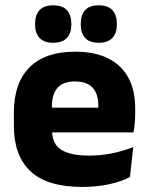

<svg xmlns="http://www.w3.org/2000/svg" viewBox="-20 -704 570 736"><path d="M295 12.5Q160.9 12.5 97.1 -47.2Q33.2 -107 33.2 -221.4V-272.5Q33.2 -385.7 93.1 -445.8Q152.9 -505.8 267.7 -505.8Q344.5 -505.8 395.6 -479.7Q446.8 -453.6 472.6 -405.1Q498.3 -356.5 498.3 -288.5V-272.1Q498.3 -253 496.7 -233.3Q495 -213.5 491.8 -196.4H354.1Q355.8 -225.6 356.4 -251.4Q357 -277.2 357 -297.9Q357 -328.3 347.5 -349.2Q337.9 -370 318.2 -380.9Q298.5 -391.8 267.7 -391.8Q221.7 -391.8 200.4 -367.1Q179 -342.4 179 -296.9V-252L179.9 -235.3V-200.5Q179.9 -181.3 186.2 -164.4Q192.5 -147.5 208.3 -134.7Q224.2 -121.9 251.9 -114.8Q279.7 -107.6 322.6 -107.6Q367.9 -107.6 410 -116.3Q452.1 -125 490.7 -140.1L478.2 -25.2Q444.2 -7.5 397.6 2.5Q351.1 12.5 295 12.5ZM461 -196.4H114.2V-291.2H461ZM183.5 -540.1Q148.9 -540.1 131.7 -558.4Q114.5 -576.7 114.5 -609.7V-613.5Q114.5 -646.9 131.7 -665.3Q148.9 -683.6 183.5 -683.6Q219.1 -683.6 236.3 -665.3Q253.4 -646.9 253.4 -613.5V-609.7Q253.4 -576.7 236.3 -558.4Q219.1 -540.1 183.5 -540.1ZM358.6 -540.1Q323.5 -540.1 306.5 -558.4Q289.6 -576.7 289.6 -609.7V-613.5Q289.6 -646.9 306.5 -665.3Q323.5 -683.6 358.6 -683.6Q393.3 -683.6 410.6 -665.3Q427.9 -646.9 427.9 -613.5V-609.7Q427.9 -576.7 410.6 -558.4Q393.3 -540.1 358.6 -540.1Z"/></svg>

Font: Anek Devanagari Medium
Style: Regular
Weight: 500
Designer: Kailash Malviya (Devanagari) & Yesha Goshar (Latin)
Foundry: Ek Type
Version: Version 1.003